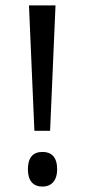

<svg xmlns="http://www.w3.org/2000/svg" viewBox="-20 -677 314 709"><path d="M165 -194 185 -657H87L107 -194ZM83 -52C83 -10 102 12 137 12C168 12 191 -8 191 -52C191 -97 170 -116 137 -116C101 -116 83 -94 83 -52Z"/></svg>

Font: Noto Sans Telugu ExtraCondensed
Style: Regular
Weight: 400
Width: 2
Designer: Jelle Bosma - Monotype Design Team
Foundry: Monotype Imaging Inc.
Version: Version 2.005